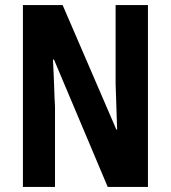

<svg xmlns="http://www.w3.org/2000/svg" viewBox="-20 -734 670 754"><path d="M561 0V-714H434V-405C436 -353 437 -317 440 -225H437L226 -714H70V0H196V-315C193 -363 193 -408 188 -500H192L403 0Z"/></svg>

Font: Noto Sans Kannada ExtraCondensed
Style: Bold
Weight: 700
Width: 2
Designer: Jelle Bosma - Monotype Design Team
Foundry: Monotype Imaging Inc.
Version: Version 2.005